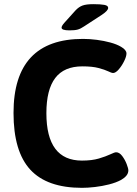

<svg xmlns="http://www.w3.org/2000/svg" viewBox="-20 -895 659 923"><path d="M314 -749Q276 -749 276 -762Q276 -766 279 -771.5Q282 -777 289 -785L343 -845Q359 -862 377 -868.5Q395 -875 429 -875Q464 -875 482 -871.5Q500 -868 500 -857Q500 -844 470 -824L384 -768Q368 -757 354 -753Q340 -749 314 -749ZM374 8Q206 8 125.5 -79.5Q45 -167 45 -352Q45 -708 379 -708Q411 -708 445.5 -703.5Q480 -699 511 -690.5Q542 -682 562 -670Q588 -655 588 -638Q588 -624 577 -601.5Q566 -579 551 -561.5Q536 -544 523 -544Q517 -544 500.5 -552Q484 -560 454 -568Q424 -576 376 -576Q288 -576 245.5 -520Q203 -464 203 -351Q203 -123 374 -123Q422 -123 455.5 -133Q489 -143 510 -153Q531 -163 538 -163Q554 -163 567.5 -145Q581 -127 589 -106Q597 -85 597 -76Q597 -62 587.5 -50.5Q578 -39 562 -30Q538 -17 504.5 -8.5Q471 0 436.5 4Q402 8 374 8Z"/></svg>

Font: Asap
Style: Bold
Weight: 700
Designer: Pablo Cosgaya
Foundry: Omnibus-Type
Version: Version 3.001; ttfautohint (v1.8.3)